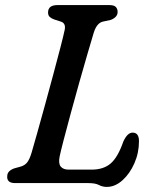

<svg xmlns="http://www.w3.org/2000/svg" viewBox="-20 -720 602 755"><path d="M328 0H40Q21.5 0 14.2 -7.8Q7 -15.5 8.5 -27.5Q8.5 -39 16.8 -46.8Q25 -54.5 38 -58.5L60 -64.5Q78 -69.5 87.2 -81.8Q96.5 -94 104 -119Q112 -145.5 126 -195.8Q140 -246 156.8 -306.8Q173.5 -367.5 189.5 -427.2Q205.5 -487 217.8 -534.2Q230 -581.5 234.5 -603Q239.5 -628.5 219.5 -635L193 -643.5Q182 -647.5 175.5 -653.5Q169 -659.5 169 -671Q169 -700 206 -700H410.5Q428.5 -700 435.5 -692.5Q442.5 -685 442.5 -673Q442.5 -661 434 -653Q425.5 -645 414.5 -641.5L384.5 -635Q360.5 -629.5 348.5 -591Q339 -560 323.8 -507.5Q308.5 -455 291.2 -393.8Q274 -332.5 258 -273.5Q242 -214.5 230.2 -169.2Q218.5 -124 214.5 -104.5Q209 -76.5 219 -64.8Q229 -53 249.5 -53H340.5Q387 -53 415.2 -77.2Q443.5 -101.5 465 -163.5Q481 -198.5 501.5 -198.5Q526.5 -198.5 526.5 -165Q526.5 -119 508.5 -78Q490.5 -37 461.5 -11Q432.5 15 400 15Q383 15 369 7.5Q355 0 328 0Z"/></svg>

Font: Fraunces 9pt SuperSoft
Style: Italic
Weight: 400
Italic angle: -16°
Version: Version 1.000;[b76b70a41]